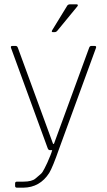

<svg xmlns="http://www.w3.org/2000/svg" viewBox="-20 -723 496 890"><path d="M305 -703H335Q339 -703 340.5 -700.5Q342 -698 339 -694L247 -582Q241 -574 233 -574H225Q217 -574 222 -583L290 -694Q294 -703 305 -703ZM59 147Q50 147 50 139V127Q50 119 59 119H88Q128 119 144.5 104.5Q161 90 169 83.5Q177 77 186.5 57.5Q196 38 199 32Q217 -8 222 -27H212Q204 -27 201 -36L31 -501Q28 -510 37 -510H53Q60 -510 63 -501L226 -56H230L393 -501Q396 -510 403 -510H419Q428 -510 425 -501L255 -36Q224 53 208 79Q165 146 88 147Z"/></svg>

Font: Rajdhani Light
Style: Regular
Weight: 300
Designer: Satya Rajpurohit, Jyotish Sonowal
Foundry: Indian Type Foundry
Version: Version 1.201;PS 1.0;hotconv 1.0.78;makeotf.lib2.5.61930; tt